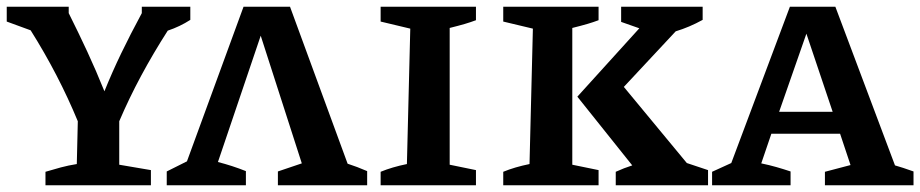

<svg xmlns="http://www.w3.org/2000/svg" viewBox="-24 -550 2732 570"><path d="M111 0V-40Q134 -47 156.5 -53Q179 -59 204 -63L207 -190Q150 -328 67 -460L-4 -486V-530H180V-511Q209 -453 235 -397Q261 -341 286 -279Q309 -336 336 -392Q363 -448 397 -511V-530H541V-491Q510 -471 474 -459Q431 -392 395 -325Q359 -258 330 -190V-61L424 -45V0Z M471 0V-41L531 -71L699 -530H837L1008 -64Q1036 -55 1066 -42V0H801V-41L872 -65L750 -444L623 -69Q666 -58 706 -42V0Z M1106 0V-40Q1140 -54 1184 -63L1194 -465L1106 -486V-530H1389V-490Q1373 -484 1356 -479Q1339 -474 1311 -467V-61L1389 -45V0Z M1470 0V-40Q1504 -54 1548 -63L1558 -465L1470 -486V-530H1753V-490Q1737 -484 1720 -479Q1703 -474 1675 -467V-61L1753 -45V0ZM1804 0V-40Q1828 -51 1853 -59L1690 -263L1874 -466L1820 -485V-530H2062V-491Q2022 -469 1982 -457L1828 -292L2015 -66L2078 -45V0Z M2633 -59Q2647 -55 2657.5 -51.5Q2668 -48 2688 -41V0H2425V-40L2501 -60L2470 -153H2266L2236 -65Q2260 -60 2281 -54Q2302 -48 2323 -41V0H2090V-40L2147 -66L2321 -530H2456ZM2289 -218H2448L2370 -450Z"/></svg>

Font: Piazzolla SC SemiBold
Style: Regular
Weight: 600
Designer: Juan Pablo del Peral
Foundry: Huerta Tipografica
Version: Version 1.330